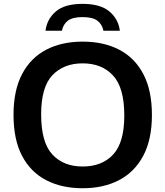

<svg xmlns="http://www.w3.org/2000/svg" viewBox="-20 -965 856 994"><path d="M408 9.5Q299.5 9.5 219 -32.2Q138.5 -74 94.2 -158.2Q50 -242.5 50 -370Q50 -497.5 94.5 -581.8Q139 -666 219.5 -707.8Q300 -749.5 408 -749.5Q517 -749.5 597.5 -707.5Q678 -665.5 722.2 -581.2Q766.5 -497 766.5 -370Q766.5 -243 721.8 -158.8Q677 -74.5 596.5 -32.5Q516 9.5 408 9.5ZM408 -103Q508 -103 565.8 -165Q623.5 -227 623.5 -367Q623.5 -511.5 565.2 -574.2Q507 -637 408 -637Q309.5 -637 251.2 -575.5Q193 -514 193 -373Q193 -228 250.8 -165.5Q308.5 -103 408 -103ZM215.5 -806Q223.5 -867 269.5 -906Q315.5 -945 407.5 -945Q499.5 -945 546.2 -905.8Q593 -866.5 600.5 -806H515.5Q509 -839 484.2 -857.8Q459.5 -876.5 407.5 -876.5Q355.5 -876.5 331.2 -857.8Q307 -839 300.5 -806Z"/></svg>

Font: Encode Sans SmExp SmBold
Style: Regular
Weight: 600
Width: 6
Designer: Multiple Designers
Foundry: Impallari Type
Version: Version 3.002; ttfautohint (v1.8.3) -l 8 -r 50 -G 200 -x 14 